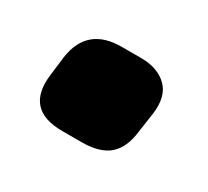

<svg xmlns="http://www.w3.org/2000/svg" viewBox="-56 -431 374 346"><g transform="rotate(30 131.0 -258.5)"><path d="M155 -351Q190 -351 209.5 -332Q229 -313 224 -275L218 -234Q214 -199 195 -182.5Q176 -166 138 -166H98Q20 -166 29 -242L34 -283Q44 -351 115 -351Z"/></g></svg>

Font: Exo 2 Black
Style: Italic
Weight: 900
Italic angle: -8°
Designer: Natanael Gama
Foundry: Natanael Gama
Version: Version 2.010